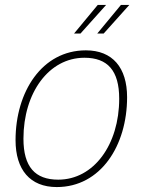

<svg xmlns="http://www.w3.org/2000/svg" viewBox="-20 -746 578 778"><path d="M280 -610H306L410 -726H376ZM374 -610H400L504 -726H470ZM210 12C388 12 495 -156 495 -352C495 -472 436 -542 328 -542C150 -542 43 -374 43 -178C43 -58 102 12 210 12ZM216 -18C122 -18 75 -70 75 -184C75 -370 178 -512 322 -512C416 -512 463 -460 463 -346C463 -160 360 -18 216 -18Z"/></svg>

Font: Geist Thin
Style: Italic
Weight: 100
Italic angle: -12°
Designer: Basement.studio, Andrés Briganti, Mateo Zaragoza
Foundry: Basement.studio, Vercel, Andrés Briganti, Guido Ferreyra, Mateo Zaragoza
Version: Version 1.500